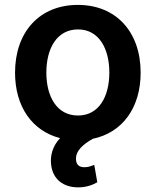

<svg xmlns="http://www.w3.org/2000/svg" viewBox="-20 -573 648 799"><path d="M172.9 -271C172.9 -370.7 216.3 -450.6 304.7 -450.6C391.7 -450.6 435 -370.7 435 -271C435 -171.2 391.7 -92.3 304.7 -92.3C216.3 -92.3 172.9 -171.2 172.9 -271ZM42.6 -270.6C42.6 -129.6 113.6 -28.1 230.1 1.8C199.2 34.1 187.9 74.9 192.8 112.9C199.9 173.7 244.3 206.7 305.4 206.7C341.3 206.7 367.9 195.3 384.9 185.4L372.2 112.9C362.9 116.8 349.1 122.9 331.3 122.9C306.8 122.9 296.2 110.1 296.2 87.4C296.2 52.6 326.3 27.7 366.1 4.6C489.7 -21 565.3 -125 565.3 -270.6C565.3 -439.6 463.8 -552.6 304 -552.6C144.2 -552.6 42.6 -439.6 42.6 -270.6Z"/></svg>

Font: Margiela Sans Semi Bold
Style: Regular
Weight: 600
Designer: Stefan Endress, Andreas Faust
Version: Version 1.100;FEAKit 1.0